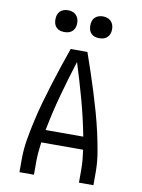

<svg xmlns="http://www.w3.org/2000/svg" viewBox="-101 -1016 802 1084"><g transform="rotate(10 300.0 -474.0)"><path d="M88 0V-74Q88 -131 97.5 -187Q107 -243 119.5 -298.5Q132 -354 147.5 -409Q163 -464 180 -518.5Q197 -573 215 -627Q233 -681 252 -735H348Q367 -681 385 -627Q403 -573 420 -518.5Q437 -464 452.5 -409Q468 -354 480.5 -298.5Q493 -243 502.5 -187Q512 -131 512 -74V0H429V-74Q429 -102 426.5 -130Q424 -158 420 -187H180Q176 -158 173.5 -130Q171 -102 171 -74V0ZM408 -260Q388 -364 360 -466Q332 -568 300 -669Q268 -568 240 -466Q212 -364 192 -260ZM400 -823Q387 -823 375 -826.5Q363 -830 354 -839Q345 -848 341.5 -860Q338 -872 338 -885Q338 -898 341.5 -910Q345 -922 354 -931Q363 -940 375 -944Q387 -948 400 -948Q413 -948 425 -944Q437 -940 446 -931Q455 -922 459 -910Q463 -898 463 -885Q463 -872 459 -860Q455 -848 446 -839Q437 -830 425 -826.5Q413 -823 400 -823ZM200 -823Q187 -823 175 -826.5Q163 -830 154 -839Q145 -848 141.5 -860Q138 -872 138 -885Q138 -898 141.5 -910Q145 -922 154 -931Q163 -940 175 -944Q187 -948 200 -948Q213 -948 225 -944Q237 -940 246 -931Q255 -922 259 -910Q263 -898 263 -885Q263 -872 259 -860Q255 -848 246 -839Q237 -830 225 -826.5Q213 -823 200 -823Z"/></g></svg>

Font: Zed Mono Extended
Style: Regular
Weight: 400
Width: 7
Monospace: yes
Designer: Belleve Invis
Foundry: Belleve Invis
Version: Version 1.0.0; ttfautohint (v1.8.4)